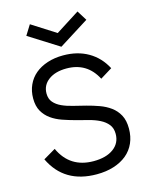

<svg xmlns="http://www.w3.org/2000/svg" viewBox="-138 -1033 896 1137"><g transform="rotate(-15 309.5 -464.5)"><path d="M312 16Q113 16 34 -150L109 -194Q169 -64 314 -64Q391 -64 436 -97Q481 -130 481 -187Q481 -222 463 -244.5Q445 -267 415.5 -282Q386 -297 348.5 -306.5Q311 -316 272 -326.5Q233 -337 195.5 -350Q158 -363 128.5 -384Q99 -405 81 -436.5Q63 -468 63 -515Q63 -560 80 -597.5Q97 -635 128 -661Q159 -687 203 -701.5Q247 -716 300 -716Q388 -716 453.5 -678Q519 -640 556 -569L483 -524Q425 -636 299 -636Q230 -636 188.5 -605Q147 -574 147 -523Q147 -490 165 -469Q183 -448 212.5 -434.5Q242 -421 279.5 -412Q317 -403 356 -393Q395 -383 432.5 -369.5Q470 -356 499.5 -334.5Q529 -313 547 -280Q565 -247 565 -197Q565 -148 547.5 -108.5Q530 -69 497 -41.5Q464 -14 417 1Q370 16 312 16ZM158 -945 304 -852 450 -945 488 -884 304 -768 120 -884Z"/></g></svg>

Font: NT Somic
Style: Regular
Weight: 400
Designer: Ravid Balaliev — lead type designer, mastering
Michael Voronin — secret advisor, marketing
Ivan Kovalenko — best boy
Foundry: NT Type
Version: Version 0.7